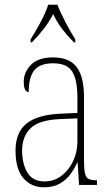

<svg xmlns="http://www.w3.org/2000/svg" viewBox="-20 -786 475 816"><path d="M166 10Q113 10 79.5 -28.5Q46 -67 46 -146Q46 -224 93.5 -261.5Q141 -299 240 -303L309 -306V-371Q309 -446 287 -481.5Q265 -517 206 -517Q150 -517 126 -487.5Q102 -458 102 -395Q81 -395 81 -439Q81 -479 111.5 -510.5Q142 -542 206 -542Q274 -542 305.5 -501.5Q337 -461 337 -372V-105Q337 -68 341 -50Q345 -32 356 -26Q367 -20 388 -20H392V0H316L310 -95H308Q296 -68 278 -44Q260 -20 233 -5Q206 10 166 10ZM169 -15Q210 -15 241.5 -39Q273 -63 291 -101.5Q309 -140 309 -185V-283L239 -280Q148 -277 111 -242Q74 -207 74 -146Q74 -90 96.5 -52.5Q119 -15 169 -15ZM110 -619Q129 -648 151.5 -690Q174 -732 185 -766H224Q237 -732 259 -690Q281 -648 300 -619V-606H294Q263 -638 243.5 -663.5Q224 -689 206 -726Q186 -689 166 -663.5Q146 -638 116 -606H110Z"/></svg>

Font: Noto Serif Tamil Condensed Thin
Style: Regular
Weight: 100
Width: 3
Designer: Indian Type Foundry, Tom Grace, and the Monotype Design Team
Foundry: Monotype Imaging Inc.
Version: Version 2.004; ttfautohint (v1.8.4.7-5d5b)